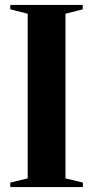

<svg xmlns="http://www.w3.org/2000/svg" viewBox="-20 -763 380 783"><path d="M93 -35.5V-707L22 -725V-743H317.5V-725L247 -707V-35.5L318 -18.5V0H22V-18.5Z"/></svg>

Font: Merriweather 144pt
Style: Bold
Weight: 700
Version: Version 2.100